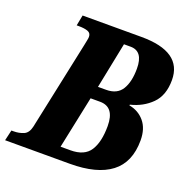

<svg xmlns="http://www.w3.org/2000/svg" viewBox="-150 -834 932 954"><g transform="rotate(20 315.5 -357.0)"><path d="M-23 0 -10 -56H2Q30 -56 54 -66Q78 -76 86 -112L185 -579Q188 -595 190.5 -606.5Q193 -618 193 -625Q193 -645 175 -651.5Q157 -658 127 -658H116L127 -714H438Q654 -714 654 -564Q654 -483 609.5 -438.5Q565 -394 499 -378L498 -374Q548 -365 579 -328Q610 -291 610 -229Q610 -113 536 -56.5Q462 0 319 0ZM363 -407Q421 -407 446 -447.5Q471 -488 471 -558Q471 -650 404 -650H369L320 -407ZM299 -64Q373 -64 402.5 -110Q432 -156 432 -240Q432 -341 355 -341H305L247 -64Z"/></g></svg>

Font: Noto Serif SemiCondensed ExtraBold
Style: Italic
Weight: 800
Width: 4
Italic angle: -12°
Designer: Monotype Design Team
Foundry: Monotype Imaging Inc.
Version: Version 2.014; ttfautohint (v1.8.4.7-5d5b)